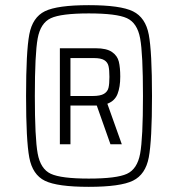

<svg xmlns="http://www.w3.org/2000/svg" viewBox="-20 -716 689 744"><path d="M569 -344Q569 -172 556.5 -106Q544 -40 495.5 -16Q447 8 324 8Q202 8 154 -15.5Q106 -39 93.5 -105.5Q81 -172 81 -344Q81 -516 93.5 -582.5Q106 -649 154 -672.5Q202 -696 324 -696Q447 -696 495.5 -672Q544 -648 556.5 -582Q569 -516 569 -344ZM534 -344Q534 -508 523 -567.5Q512 -627 472 -645.5Q432 -664 324 -664Q217 -664 177 -645.5Q137 -627 126 -567Q115 -507 115 -344Q115 -181 126 -121Q137 -61 177 -42.5Q217 -24 324 -24Q432 -24 472 -42.5Q512 -61 523 -120.5Q534 -180 534 -344ZM396 -314 452 -157H408L355 -307H343H253V-157H212V-529H351Q393 -529 414 -514.5Q435 -500 440.5 -477Q446 -454 446 -419Q446 -379 435.5 -352Q425 -325 396 -314ZM404 -418Q404 -445 400.5 -460Q397 -475 384 -483Q371 -491 344 -491H253V-344H339Q369 -344 383 -352.5Q397 -361 400.5 -376Q404 -391 404 -418Z"/></svg>

Font: Saira SemiCondensed Light
Style: Regular
Weight: 300
Width: 4
Designer: Hector Gatti with collaboration of the Omnibus-Type team
Foundry: Omnibus-Type
Version: Version 0.072; ttfautohint (v1.8)